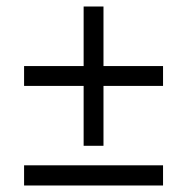

<svg xmlns="http://www.w3.org/2000/svg" viewBox="-20 -679 580 590"><path d="M237 -659H298V-476H481V-415H298V-231H237V-415H54V-476H237ZM54 -171H481V-109H54Z"/></svg>

Font: ibm3270
Style: Regular
Weight: 400
Monospace: yes
Version: Version 2.0.3